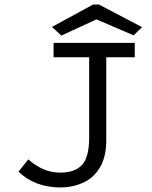

<svg xmlns="http://www.w3.org/2000/svg" viewBox="-20 -811 665 842"><path d="M245 11Q134 11 61 -58L104 -112Q137 -83 171.5 -68.5Q206 -54 245 -54Q308 -54 339.5 -87.5Q371 -121 371 -208V-560H215V-623H571V-560H446V-209Q448 -129 420.5 -80.5Q393 -32 346 -10.5Q299 11 245 11ZM249 -655 208 -693 388 -791H414L603 -692L566 -656L403 -726Z"/></svg>

Font: Inconsolata Expanded Thin
Style: Regular
Weight: 100
Width: 7
Monospace: yes
Designer: Raph Levien, Cyreal, Brenton Simpson
Foundry: Raph Levien, Cyreal, Google
Version: Version 3.100; ttfautohint (v1.8.4.7-5d5b)